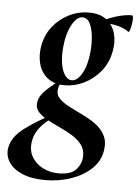

<svg xmlns="http://www.w3.org/2000/svg" viewBox="-97 -436 548 757"><g transform="rotate(5 176.5 -57.5)"><path d="M110 281Q56 281 19.5 265.5Q-17 250 -34 224Q-51 198 -46 167Q-38 123 9.5 87.5Q57 52 123 18L130 26Q112 37 93.5 53Q75 69 61.5 89.5Q48 110 44 138Q40 171 55 196Q70 221 98 235.5Q126 250 161 250Q211 250 231 226Q251 202 251 175Q252 147 236.5 127.5Q221 108 196.5 93.5Q172 79 145.5 67Q119 55 96 42Q73 29 60.5 13Q48 -3 53 -25Q58 -50 83.5 -73.5Q109 -97 145 -123L152 -116Q143 -112 136.5 -101.5Q130 -91 129 -80Q126 -58 141 -43Q156 -28 181 -15Q206 -2 234.5 11.5Q263 25 287 42.5Q311 60 324 85Q337 110 331 146Q324 188 292 218Q260 248 212.5 264.5Q165 281 110 281ZM154 -98Q112 -98 86 -119Q60 -140 51 -173.5Q42 -207 49 -246Q57 -289 82.5 -321.5Q108 -354 145.5 -373Q183 -392 225 -392Q269 -392 295 -371.5Q321 -351 330 -318Q339 -285 331 -246Q322 -200 294.5 -167Q267 -134 230 -116Q193 -98 154 -98ZM180 -120Q202 -120 220.5 -152Q239 -184 244 -237Q247 -265 244.5 -296Q242 -327 231.5 -349Q221 -371 201 -371Q179 -371 160 -337Q141 -303 136 -253Q132 -214 136.5 -184Q141 -154 153 -137Q165 -120 180 -120ZM263 -346 262 -353Q292 -373 329 -384.5Q366 -396 394 -396Q399 -396 399.5 -385Q400 -374 397.5 -360.5Q395 -347 392 -337.5Q389 -328 386 -330Q362 -347 327 -353Q292 -359 263 -346Z"/></g></svg>

Font: Cormorant
Style: Bold Italic
Weight: 700
Italic angle: -10°
Designer: Christian Thalmann (Catharsis Fonts)
Foundry: Catharsis Fonts
Version: Version 4.000